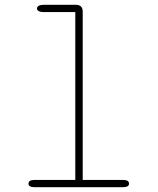

<svg xmlns="http://www.w3.org/2000/svg" viewBox="-20 -782 659 802"><path d="M125.5 0Q111.5 0 105.2 -4Q99 -8 99 -15Q99 -22.5 105.2 -26.5Q111.5 -30.5 125.5 -30.5H294.5V-731.5H163Q149 -731.5 141.8 -735.5Q134.5 -739.5 134.5 -746.5Q134.5 -753.5 141.8 -757.8Q149 -762 163 -762H297Q311 -762 318.2 -754.8Q325.5 -747.5 325.5 -733.5V-30.5H492.5Q506.5 -30.5 512.8 -26.5Q519 -22.5 519 -15Q519 -8 512.8 -4Q506.5 0 492.5 0Z"/></svg>

Font: Sono ExtraLight Monospace ExtraLight
Style: Regular
Weight: 250
Version: Version 2.112